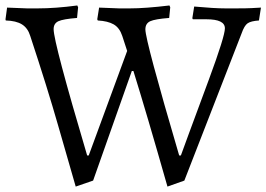

<svg xmlns="http://www.w3.org/2000/svg" viewBox="-27 -668 978 705"><path d="M506.8 -560.1Q506.8 -519 630.9 -97.2H637.2Q649.4 -131.3 666.3 -176.8Q683.1 -222.2 741 -378.7Q798.8 -535.2 798.8 -564Q798.8 -597.2 731 -597.2H681.2L679.2 -601.1L686 -644Q759.8 -637.2 800.8 -637.2H839.8Q878.9 -637.2 896 -638.2Q913.1 -639.2 931.2 -640.1L923.8 -592.8Q894.5 -590.8 882.3 -582.5Q870.1 -574.2 859.9 -544.9L649.9 -4.9L587.9 17.1Q511.7 -250.5 462.9 -407.2H457L314.9 -4.9L251 17.1Q226.1 -68.8 186.5 -207Q147 -345.2 84 -536.1Q75.2 -564.9 53.7 -578.4Q32.2 -591.8 -5.9 -592.8L-6.8 -597.2L-1 -640.1Q67.9 -637.2 71.8 -637.2H111.8Q176.3 -637.2 256.8 -647.9L259.8 -641.1L255.9 -602.1Q205.1 -598.1 187.5 -590.1Q169.9 -582 169.9 -561Q169.9 -512.2 293 -97.2H298.8L439.9 -481L421.9 -536.1Q412.1 -565.9 390.6 -578.4Q369.1 -590.8 332 -592.8L330.1 -597.2L336.9 -640.1Q405.8 -637.2 409.7 -637.2H450.2Q505.9 -637.2 595.2 -647.9L598.1 -641.1L594.2 -602.1Q542.5 -598.1 524.7 -590.1Q506.8 -582 506.8 -560.1Z"/></svg>

Font: Alegreya-Regular
Style: Regular
Weight: 400
Designer: Juan Pablo del Peral
Foundry: Juan Pablo del Peral
Version: Version 1.003